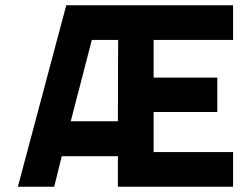

<svg xmlns="http://www.w3.org/2000/svg" viewBox="-20 -710 938 730"><path d="M428.2 0V-116.2H214.8L186 0H47.9L231.9 -689.9H866.2V-558.1H564V-415H806.2V-284.2H564V-131.8H866.2V0ZM329.1 -558.1 249 -249H428.2L429.2 -558.1Z"/></svg>

Font: TitilliumText25L
Style: 999 wt
Weight: 900
Designer: Accademia di Belle Arti di Urbino and others
Foundry: Accademia di Belle Arti di Urbino and others.
Version: Version 25.000